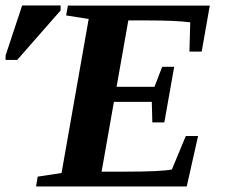

<svg xmlns="http://www.w3.org/2000/svg" viewBox="-28 -675 825 695"><path d="M293 -606.4 211.4 -619.1 217.8 -654.8H731.4L702.1 -488.3H657.7L660.6 -594.2Q607.4 -601.1 503.9 -601.1H436.5L394 -360.8H531.2L559.1 -433.1H602.5L566.9 -231.9H523.4L521.5 -306.2H384.3L339.8 -53.7H429.2Q552.7 -53.7 594.2 -61.5L644.5 -182.6H689L647.9 0H102.5L108.4 -35.6L194.8 -48.8ZM-7.8 -458V-474.1L52.2 -655.3H191.4V-637.2L34.2 -458Z"/></svg>

Font: Tinos
Style: Bold Italic
Weight: 700
Italic angle: -16.333°
Designer: Steve Matteson
Foundry: Monotype Imaging Inc.
Version: Version 1.23